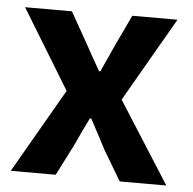

<svg xmlns="http://www.w3.org/2000/svg" viewBox="-47 -607 700 698"><g transform="rotate(5 303.0 -258.0)"><path d="M17 40H181L237 -70C254 -106 270 -141 287 -175H292C311 -140 330 -103 349 -67L415 44H585L396 -253L573 -560H408L357 -452C342 -418 325 -383 310 -349H305C286 -382 267 -416 249 -449L188 -557H17L194 -267Z"/></g></svg>

Font: GenEiGothic-pro-Regular
Style: Bold
Weight: 700
Designer: Ryoko NISHIZUKA (kana & ideographs); Paul D. Hunt (Latin, Greek & Cyrillic); Wenlong ZHANG (bopomofo); Sandoll Communica
Foundry: Adobe Systems Incorporated; o_tamon
Version: Version 1.000.140830